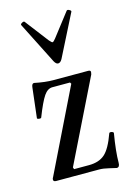

<svg xmlns="http://www.w3.org/2000/svg" viewBox="-109 -743 555 812"><g transform="rotate(-15 168.0 -337.0)"><path d="M173.8 -478Q165 -478 157.2 -492.2L64.9 -674.8Q62.5 -679.2 70.6 -683.8Q78.6 -688.5 82 -685.1L160.2 -583Q170.9 -570.8 173.8 -570.8Q178.7 -570.8 188 -583L266.1 -684.1Q269.5 -688.5 278.1 -683.8Q286.6 -679.2 284.2 -674.8L191.9 -492.2Q184.1 -478 173.8 -478ZM298.8 13.2Q297.4 13.2 267.1 5.9Q243.2 0 225.1 0H37.1Q24.9 0 24.9 -8.8Q24.9 -14.6 28.8 -20L205.1 -380.9L201.2 -387.2H124Q103 -387.2 86.9 -363.8Q69.8 -338.9 44.9 -274.9Q44.4 -273.9 42.5 -273.2Q40.5 -272.5 37.8 -272.7Q35.2 -272.9 32.5 -273.4Q29.8 -273.9 28.1 -275.1Q26.4 -276.4 26.9 -277.8L42 -407.2Q43.5 -424.8 53.2 -424.8Q100.6 -415 136.2 -415H288.1Q298.8 -415 298.8 -407.2Q298.8 -404.8 296.9 -397L120.1 -37.1L123 -28.8H188Q232.4 -28.8 258.1 -51.5Q283.7 -74.2 306.2 -137.2Q307.1 -140.1 312 -140.1Q316.9 -140.1 321.3 -137.9Q325.7 -135.7 325.2 -132.8Q312 -54.7 312 -5.9Q312 13.2 298.8 13.2Z"/></g></svg>

Font: Junicode SmCond
Style: Regular
Weight: 400
Width: 4
Designer: Peter S. Baker
Version: Version 2.206